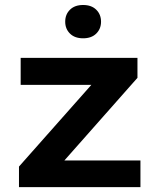

<svg xmlns="http://www.w3.org/2000/svg" viewBox="-20 -765 640 785"><path d="M243.2 -108.9H554.2V0H57.6V-84L353.5 -418H64.5V-528.3H542V-446.8ZM246.6 -676.3Q246.6 -706.1 266.1 -725.3Q285.6 -744.6 319.8 -744.6Q354 -744.6 373.5 -725.3Q393.1 -706.1 393.1 -676.3Q393.1 -647 373.5 -627.7Q354 -608.4 319.8 -608.4Q285.6 -608.4 266.1 -627.7Q246.6 -647 246.6 -676.3Z"/></svg>

Font: Roboto Mono
Style: Bold
Weight: 700
Designer: Google
Version: Version 2.000985; 2015; ttfautohint (v1.3)